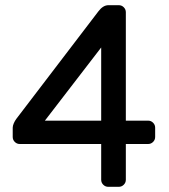

<svg xmlns="http://www.w3.org/2000/svg" viewBox="-20 -720 650 740"><path d="M370 -27V-165H56Q45 -165 37 -173Q29 -181 29 -192V-228Q29 -235 33 -244.5Q37 -254 43 -262L359 -676Q377 -700 398 -700H438Q449 -700 457 -692Q465 -684 465 -673V-255H551Q562 -255 570 -247Q578 -239 578 -228V-192Q578 -181 570 -173Q562 -165 551 -165H465V-27Q465 -16 457 -8Q449 0 438 0H397Q386 0 378 -8Q370 -16 370 -27ZM370 -537 153 -255H370Z"/></svg>

Font: Rubik
Style: Regular
Weight: 400
Designer: Hubert & Fischer
Foundry: Hubert & Fischer
Version: Version 1.100